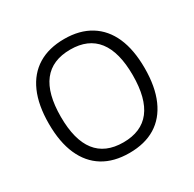

<svg xmlns="http://www.w3.org/2000/svg" viewBox="-157 -879 1063 1053"><g transform="rotate(-30 374.0 -352.5)"><path d="M374 8Q276 8 208.5 -33.5Q141 -75 105.5 -155Q70 -235 70 -352Q70 -469 105.5 -549.5Q141 -630 209 -671.5Q277 -713 375 -713Q472 -713 540 -671Q608 -629 643 -549.5Q678 -470 678 -354Q678 -237 642.5 -156Q607 -75 539.5 -33.5Q472 8 374 8ZM374 -59Q488 -59 545 -132.5Q602 -206 602 -353Q602 -499 545 -572.5Q488 -646 375 -646Q260 -646 203 -572.5Q146 -499 146 -352Q146 -206 203 -132.5Q260 -59 374 -59Z"/></g></svg>

Font: Nunito Sans 7pt Expanded Light
Style: Regular
Weight: 300
Width: 7
Designer: Vernon Adams
Foundry: Vernon Adams
Version: Version 3.101;gftools[0.9.27]